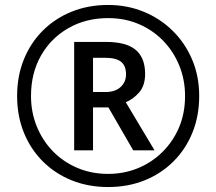

<svg xmlns="http://www.w3.org/2000/svg" viewBox="-20 -744 872 774"><path d="M416 10Q336 10 269 -17Q202 -44 152.5 -93.5Q103 -143 76 -210Q49 -277 49 -357Q49 -437 76 -504Q103 -571 152.5 -620.5Q202 -670 269 -697Q336 -724 416 -724Q492 -724 558.5 -697Q625 -670 675.5 -620.5Q726 -571 754.5 -504Q783 -437 783 -357Q783 -277 756 -210Q729 -143 679.5 -93.5Q630 -44 563 -17Q496 10 416 10ZM416 -43Q480 -43 536 -66Q592 -89 635 -131.5Q678 -174 702 -231Q726 -288 726 -357Q726 -422 703 -479Q680 -536 638.5 -579Q597 -622 540.5 -646.5Q484 -671 416 -671Q326 -671 255.5 -630.5Q185 -590 145 -519.5Q105 -449 105 -357Q105 -292 128 -235Q151 -178 192.5 -135Q234 -92 291 -67.5Q348 -43 416 -43ZM279 -138V-575H407Q489 -575 527 -543Q565 -511 565 -446Q565 -399 541 -371.5Q517 -344 487 -332L603 -138H517L417 -311H355V-138ZM405 -373Q444 -373 466 -393Q488 -413 488 -444Q488 -479 468 -495Q448 -511 404 -511H355V-373Z"/></svg>

Font: Noto Sans Marchen
Style: Regular
Weight: 400
Designer: Monotype Design Team
Foundry: Monotype Imaging Inc.
Version: Version 2.003; ttfautohint (v1.8.4.7-5d5b)